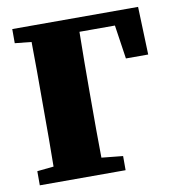

<svg xmlns="http://www.w3.org/2000/svg" viewBox="-75 -721 731 789"><g transform="rotate(-10 290.0 -326.0)"><path d="M28 -593V-652H553L560 -452H467L446 -593H298Q297 -532 296.5 -469Q296 -406 296 -342V-289Q296 -241 296 -184.5Q296 -128 297 -68L386 -59V0H28V-59L97 -66Q98 -125 98 -182Q98 -239 98 -288V-342Q98 -403 98 -464Q98 -525 97 -586Z"/></g></svg>

Font: Source Serif 4 Black
Style: Regular
Weight: 900
Designer: Frank Grießhammer
Foundry: Adobe
Version: Version 4.005;hotconv 1.1.0;makeotfexe 2.6.0